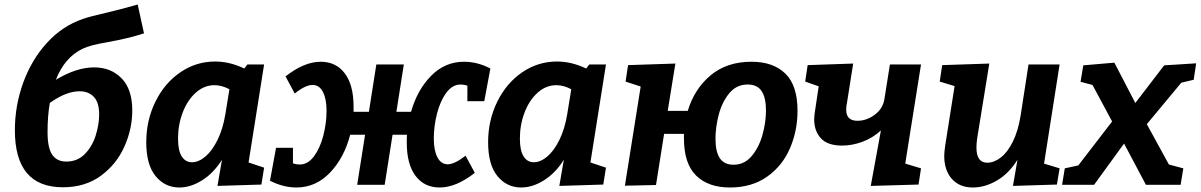

<svg xmlns="http://www.w3.org/2000/svg" viewBox="-20 -820 5328 852"><path d="M567 -330Q567 -248 532 -169.5Q497 -91 427.5 -40Q358 11 259 11Q46 11 46 -242Q46 -351 83 -453Q120 -555 188.5 -630Q257 -705 348 -736Q375 -746 458 -765Q533 -783 591 -800L619 -672Q552 -650 458 -633Q417 -626 392 -619.5Q367 -613 345 -603Q266 -564 228 -466Q319 -521 398 -521Q472 -521 519.5 -472.5Q567 -424 567 -330ZM420 -312Q420 -365 396.5 -390Q373 -415 333 -415Q273 -415 201 -363Q191 -306 191 -234Q191 -163 212 -133Q233 -103 274 -103Q324 -103 357 -137Q390 -171 405 -220Q420 -269 420 -312Z M1152 -534 1083 -99 1152 -76 1140 -1 945 5 965 -111Q928 -52 877 -20Q826 12 776 12Q712 12 670.5 -38.5Q629 -89 629 -189Q629 -286 669.5 -368.5Q710 -451 780 -499Q850 -547 935 -547Q999 -547 1064 -516L1078 -534ZM980 -313 998 -424Q964 -442 932 -442Q886 -442 849 -409Q812 -376 791 -321.5Q770 -267 770 -205Q770 -152 786.5 -126Q803 -100 832 -100Q861 -100 891 -125Q921 -150 945 -198.5Q969 -247 980 -313Z M2129 -371H2054V-440Q2039 -445 2024 -445Q1988 -445 1961 -409Q1934 -373 1919.5 -317Q1905 -261 1905 -205Q1905 -153 1921 -122Q1937 -91 1967 -91Q1997 -91 2046 -129L2087 -53Q2004 12 1931 12Q1863 12 1824 -39.5Q1785 -91 1785 -188Q1785 -211 1786 -222H1722L1687 0H1565L1600 -222H1534Q1507 -119 1444 -53.5Q1381 12 1295 12Q1237 12 1178 -18L1205 -164H1280V-95Q1295 -90 1310 -90Q1346 -90 1373 -126Q1400 -162 1414.5 -217.5Q1429 -273 1429 -329Q1429 -381 1413 -412Q1397 -443 1367 -443Q1335 -443 1288 -405L1247 -481Q1330 -546 1403 -546Q1471 -546 1510 -494.5Q1549 -443 1549 -346V-324H1617L1650 -534H1772L1739 -324H1804Q1832 -422 1893.5 -484Q1955 -546 2039 -546Q2099 -546 2156 -516Z M2669 -534 2600 -99 2669 -76 2657 -1 2462 5 2482 -111Q2445 -52 2394 -20Q2343 12 2293 12Q2229 12 2187.5 -38.5Q2146 -89 2146 -189Q2146 -286 2186.5 -368.5Q2227 -451 2297 -499Q2367 -547 2452 -547Q2516 -547 2581 -516L2595 -534ZM2497 -313 2515 -424Q2481 -442 2449 -442Q2403 -442 2366 -409Q2329 -376 2308 -321.5Q2287 -267 2287 -205Q2287 -152 2303.5 -126Q2320 -100 2349 -100Q2378 -100 2408 -125Q2438 -150 2462 -198.5Q2486 -247 2497 -313Z M3519 -328Q3519 -240 3485.5 -162Q3452 -84 3384 -36Q3316 12 3219 12Q3123 12 3069 -41Q3015 -94 3015 -206V-226H2927L2891 1L2753 4L2823 -436L2756 -458L2767 -531L2977 -538L2943 -328H3032Q3061 -425 3133 -485.5Q3205 -546 3315 -546Q3411 -546 3465 -493.5Q3519 -441 3519 -328ZM3379 -329Q3379 -387 3359.5 -416Q3340 -445 3298 -445Q3248 -445 3216 -406Q3184 -367 3169.5 -311.5Q3155 -256 3155 -205Q3155 -146 3174.5 -117.5Q3194 -89 3235 -89Q3284 -89 3316.5 -128.5Q3349 -168 3364 -223.5Q3379 -279 3379 -329Z M4067 -534 3997 -94 4067 -73 4056 -1 3844 5 3889 -241Q3853 -208 3807.5 -191Q3762 -174 3717 -174Q3652 -174 3622.5 -206.5Q3593 -239 3593 -290Q3593 -299 3595 -317L3613 -437L3553 -458L3564 -531L3766 -538L3738 -361Q3737 -357 3736 -350Q3735 -343 3735 -333Q3735 -284 3785 -284Q3826 -284 3862.5 -311.5Q3899 -339 3905 -383L3929 -534Z M4682 -534 4613 -94 4682 -73 4670 -1 4475 5 4495 -111Q4457 -50 4404 -19Q4351 12 4297 12Q4238 12 4204 -26Q4170 -64 4170 -129Q4170 -142 4174 -172L4216 -438L4150 -458L4161 -531L4370 -538L4316 -205Q4313 -184 4313 -165Q4313 -98 4361 -98Q4391 -98 4421 -121Q4451 -144 4474.5 -191.5Q4498 -239 4509 -307L4544 -534Z M5277 -466 5222 -453 5069 -269 5167 -90 5231 -73 5219 0H5065L4968 -183L4835 0H4693L4705 -73L4765 -86L4915 -281L4828 -443L4775 -457L4787 -530L4925 -542L5018 -363L5146 -530L5288 -539Z"/></svg>

Font: Bitter Pro
Style: Bold Italic
Weight: 700
Italic angle: -9°
Designer: Sol Matas, and Bitter project Authors
Foundry: Sol Matas
Version: Version 1.010